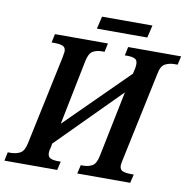

<svg xmlns="http://www.w3.org/2000/svg" viewBox="-108 -939 1016 1028"><g transform="rotate(10 400.5 -425.0)"><path d="M-17 0H270L281 -47H264Q242 -47 226 -53.5Q210 -60 210 -83Q210 -96 216 -115L219 -134L555 -472L482 -114Q473 -70 452 -58.5Q431 -47 405 -47H390L379 0H667L678 -47H660Q634 -47 617.5 -53.5Q601 -60 601 -83Q601 -88 602.5 -96.5Q604 -105 606 -114L709 -600Q717 -644 740 -655.5Q763 -667 790 -667H807L818 -714H530L520 -667H536Q559 -667 574 -660.5Q589 -654 589 -631Q589 -626 588 -616.5Q587 -607 585 -601L580 -578L246 -247L317 -600Q326 -644 347 -655.5Q368 -667 395 -667H410L420 -714H132L122 -667H139Q166 -667 182.5 -660.5Q199 -654 199 -631Q199 -626 194 -599L91 -113Q82 -70 59.5 -58.5Q37 -47 10 -47H-7ZM348 -782 364 -850H638L622 -782Z"/></g></svg>

Font: Noto Serif SemiCondensed Semi
Style: Italic
Weight: 600
Width: 4
Italic angle: -12°
Designer: Monotype Design Team
Foundry: Monotype Imaging Inc.
Version: Version 1.901